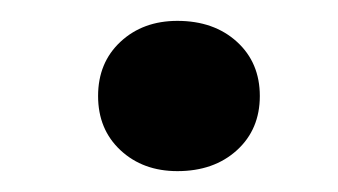

<svg xmlns="http://www.w3.org/2000/svg" viewBox="-20 -431 324 184"><path d="M229 -339Q229 -307 207 -287Q185 -267 150 -267Q117 -267 95.5 -287Q74 -307 74 -339Q74 -371 95.5 -391Q117 -411 150 -411Q185 -411 207 -391Q229 -371 229 -339Z"/></svg>

Font: Roboto Serif
Style: Italic
Weight: 400
Italic angle: -10°
Designer: Greg Gazdowicz
Foundry: Commercial Type
Version: Version 1.008